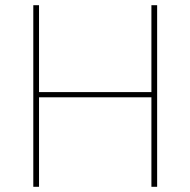

<svg xmlns="http://www.w3.org/2000/svg" viewBox="-20 -718 732 738"><path d="M562 0H584V-698H562V-364H130V-698H108V0H130V-344H562Z"/></svg>

Font: IBM Plex Thai Looped Thin
Style: Regular
Weight: 100
Designer: Mike Abbink, Paul van der Laan, Pieter van Rosmalen, Ben Mitchell, Mark Frömberg
Foundry: Bold Monday
Version: Version 1.0